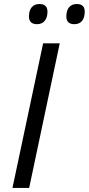

<svg xmlns="http://www.w3.org/2000/svg" viewBox="-20 -928 438 948"><path d="M192.9 -713.9H274.9L124 0H41.5ZM123 -846.7Q123 -876 136.5 -892.1Q149.9 -908.2 174.8 -908.2Q214.4 -908.2 214.4 -870.1Q214.4 -841.3 200.7 -825Q187 -808.6 163.1 -808.6Q123 -808.6 123 -846.7ZM307.6 -846.7Q307.6 -876 321 -892.1Q334.5 -908.2 359.4 -908.2Q398.4 -908.2 398.4 -870.1Q398.4 -840.8 385 -824.7Q371.6 -808.6 347.2 -808.6Q307.6 -808.6 307.6 -846.7Z"/></svg>

Font: Viking Open Sans
Style: Italic
Weight: 400
Italic angle: -12°
Foundry: Ascender Corporation
Version: Version 2.000